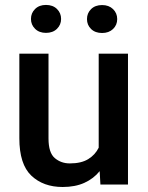

<svg xmlns="http://www.w3.org/2000/svg" viewBox="-20 -745 596 775"><path d="M385.3 0 382.3 -54.2Q357.9 -23.9 320.8 -7.1Q283.7 9.8 232.9 9.8Q154.8 9.8 106.4 -36.1Q58.1 -82 58.1 -187V-528.3H175.8V-186Q175.8 -128.4 201.2 -106.9Q226.6 -85.4 261.7 -85.4Q308.1 -85.4 336.2 -102.8Q364.3 -120.1 378.4 -148.9V-528.3H496.6V0ZM105 -668.5Q105 -692.4 121.6 -708.7Q138.2 -725.1 165.5 -725.1Q193.4 -725.1 210 -708.7Q226.6 -692.4 226.6 -668.5Q226.6 -645 210 -628.7Q193.4 -612.3 165.5 -612.3Q138.2 -612.3 121.6 -628.7Q105 -645 105 -668.5ZM331.1 -668Q331.1 -691.9 347.7 -708.3Q364.3 -724.6 392.1 -724.6Q419.4 -724.6 436.3 -708.3Q453.1 -691.9 453.1 -668Q453.1 -644 436.3 -627.9Q419.4 -611.8 392.1 -611.8Q364.3 -611.8 347.7 -627.9Q331.1 -644 331.1 -668Z"/></svg>

Font: Vazirmatn RD UI Medium
Style: Regular
Weight: 500
Designer: Saber Rastikerdar
Foundry: Saber Rastikerdar
Version: Version 33.003